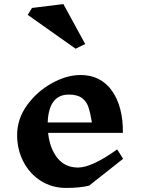

<svg xmlns="http://www.w3.org/2000/svg" viewBox="-20 -912 690 942"><path d="M417 -1Q371 10 304 10Q235 10 180.5 -24.5Q126 -59 95 -118.5Q64 -178 64 -250Q64 -328 112.5 -395.5Q161 -463 234 -503.5Q307 -544 375 -544Q474 -544 529 -467Q584 -390 583 -260H216Q224 -184 261.5 -137Q299 -90 363 -90Q430 -90 555 -179L584 -133ZM214 -311H431Q423 -360 413.5 -387.5Q404 -415 381.5 -431.5Q359 -448 318 -448Q219 -448 214 -311ZM351 -673 116 -839 137 -873 291 -892 398 -696Z"/></svg>

Font: Inknut Antiqua SemiBold
Style: Regular
Weight: 600
Designer: Claus Eggers Sørensen
Foundry: Claus Eggers Sørensen
Version: Version 1.003; ttfautohint (v1.8.2) -l 8 -r 50 -G 200 -x 14 